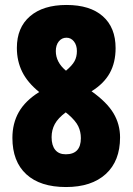

<svg xmlns="http://www.w3.org/2000/svg" viewBox="-20 -744 535 774"><path d="M446 -550Q446 -492 422.5 -449.5Q399 -407 349 -376Q411 -332 437.5 -287.5Q464 -243 464 -190Q464 -95 406.5 -42.5Q349 10 246 10Q142 10 86 -41.5Q30 -93 30 -188Q30 -247 56 -292.5Q82 -338 138 -373Q91 -411 69.5 -454.5Q48 -498 48 -551Q48 -633 101 -678.5Q154 -724 248 -724Q343 -724 394.5 -678.5Q446 -633 446 -550ZM205 -538Q205 -493 246 -459Q271 -480 280.5 -497.5Q290 -515 290 -538Q290 -562 278 -577Q266 -592 248 -592Q229 -592 217 -577Q205 -562 205 -538ZM245 -122Q306 -122 306 -187Q306 -213 295.5 -235Q285 -257 255 -283L245 -291Q214 -268 201 -244Q188 -220 188 -191Q188 -158 202.5 -140Q217 -122 245 -122Z"/></svg>

Font: Noto Sans Arabic CondBlack
Style: Regular
Weight: 900
Width: 3
Designer: Nadine Chahine
Foundry: Monotype Imaging Inc.
Version: Version 1.001